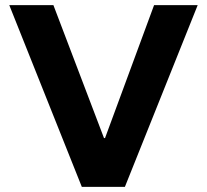

<svg xmlns="http://www.w3.org/2000/svg" viewBox="-20 -720 803 744"><path d="M297 4 16 -700H187L383 -185H387L577 -700H746L464 4Z"/></svg>

Font: REM Medium SemiBold
Style: Regular
Weight: 600
Version: Version 1.005;gftools[0.9.28]